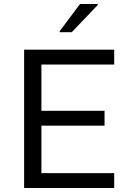

<svg xmlns="http://www.w3.org/2000/svg" viewBox="-20 -935 644 955"><path d="M277 -775H337L466 -910V-915H378L277 -780ZM100 0H548V-74H186V-310H500V-384H186V-614H548V-688H100Z"/></svg>

Font: Saira UNSAM SC
Style: Regular
Weight: 400
Designer: Hector Gatti with collaboration of the Omnibus-Type team
Foundry: Omnibus-Type
Version: Version 1.072;PS 001.072;hotconv 1.0.88;makeotf.lib2.5.64775